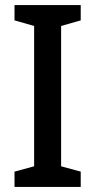

<svg xmlns="http://www.w3.org/2000/svg" viewBox="-20 -734 375 754"><path d="M297 0V-60L220 -81V-632L297 -654V-714H37V-654L114 -632V-81L37 -60V0Z"/></svg>

Font: Noto Sans Myanmar UI SemiCondensed Medium
Style: Regular
Weight: 500
Width: 4
Designer: Monotype Design Team
Foundry: Monotype Imaging Inc.
Version: Version 2.103